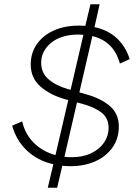

<svg xmlns="http://www.w3.org/2000/svg" viewBox="-20 -780 650 900"><path d="M204 100 230 -10Q156 -27 106 -74.5Q56 -122 37 -191L84 -211Q98 -150 139.5 -109.5Q181 -69 240 -53L300 -311L288 -314Q216 -334 170 -374Q124 -414 124 -478Q124 -531 152 -572Q180 -613 231 -636.5Q282 -660 351 -660Q366 -660 380 -659L404 -760H447L423 -653Q487 -639 528 -600.5Q569 -562 588 -503L542 -482Q527 -536 494.5 -567.5Q462 -599 413 -611L352 -347L384 -338Q455 -318 496 -282Q537 -246 537 -187Q537 -131 507.5 -89Q478 -47 427 -24Q376 -1 311 -1Q291 -1 272 -3L248 100ZM300 -362 311 -359 371 -617Q360 -618 348 -618Q267 -618 220 -579.5Q173 -541 173 -486Q173 -438 208 -408Q243 -378 300 -362ZM367 -293 341 -300 282 -45Q298 -43 315 -43Q369 -43 408 -62Q447 -81 468 -112Q489 -143 489 -180Q489 -227 455.5 -252.5Q422 -278 367 -293Z"/></svg>

Font: Work Sans Light
Style: Italic
Weight: 300
Italic angle: -13°
Designer: Wei Huang
Foundry: Wei Huang
Version: Version 2.010; ttfautohint (v1.8.3)